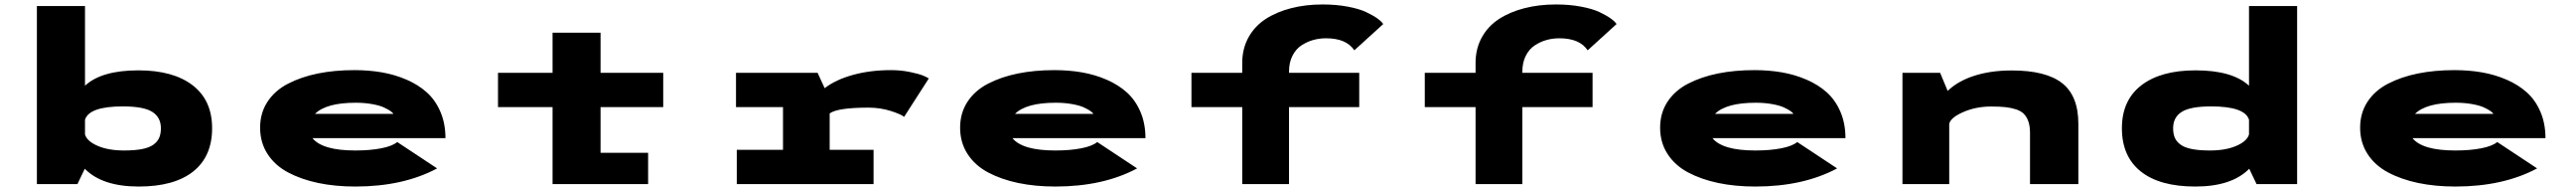

<svg xmlns="http://www.w3.org/2000/svg" viewBox="-20 -827 11590 858"><path d="M146 0V-800H362.5V-442Q437 -511 603 -511Q759.5 -511 847 -443.8Q934.5 -376.5 934.5 -251Q934.5 -124 849.2 -56.5Q764 11 604.5 11Q440 11 361.5 -69L328.5 0ZM533 -349Q381 -349 362.5 -289V-223Q371.5 -192.5 419.5 -171.8Q467.5 -151 538.5 -151Q587 -151 619.8 -157.5Q652.5 -164 670.8 -177.5Q689 -191 696.5 -208.5Q704 -226 704 -251Q704 -300 665.2 -324.5Q626.5 -349 533 -349Z M1947 -70.5Q1794.5 11 1579 11Q1488 11 1411.8 -5Q1335.5 -21 1276.2 -52.5Q1217 -84 1183.8 -135.5Q1150.5 -187 1150.5 -253.5Q1150.5 -319.5 1183.8 -370Q1217 -420.5 1276 -451Q1335 -481.5 1410.2 -496.8Q1485.5 -512 1574.5 -512Q1640 -512 1698.2 -502Q1756.5 -492 1809.8 -469Q1863 -446 1901.2 -411.5Q1939.5 -377 1962 -324.5Q1984.5 -272 1984.5 -206.5H1386Q1431 -151 1579 -151Q1645.5 -151 1695.5 -160.8Q1745.5 -170.5 1767.5 -189ZM1581 -365.5Q1448 -365.5 1397.5 -315.5H1750Q1748 -320.5 1737 -328.2Q1726 -336 1706.8 -344.8Q1687.5 -353.5 1654 -359.5Q1620.5 -365.5 1581 -365.5Z M2221 -346V-500H2466.5V-680H2682.5V-500H2964.5V-346H2682.5V-140.5H2896.5V0H2466.5V-346Z M3713.5 -154H3911V0H3295.5V-154H3503.5V-346H3292V-500H3659L3691 -431Q3740.5 -469 3818.2 -490.5Q3896 -512 3990 -512Q4034.5 -512 4075 -503.5Q4115.5 -495 4133.8 -487.5Q4152 -480 4159.5 -474.5L4048.5 -302Q4034.5 -314 3987.5 -328.8Q3940.5 -343.5 3888.5 -343.5Q3749 -343.5 3713.5 -317.5Z M5097 -70.5Q4944.5 11 4729 11Q4638 11 4561.8 -5Q4485.5 -21 4426.2 -52.5Q4367 -84 4333.8 -135.5Q4300.5 -187 4300.5 -253.5Q4300.5 -319.5 4333.8 -370Q4367 -420.5 4426 -451Q4485 -481.5 4560.2 -496.8Q4635.5 -512 4724.5 -512Q4790 -512 4848.2 -502Q4906.5 -492 4959.8 -469Q5013 -446 5051.2 -411.5Q5089.5 -377 5112 -324.5Q5134.5 -272 5134.5 -206.5H4536Q4581 -151 4729 -151Q4795.5 -151 4845.5 -160.8Q4895.5 -170.5 4917.5 -189ZM4731 -365.5Q4598 -365.5 4547.5 -315.5H4900Q4898 -320.5 4887 -328.2Q4876 -336 4856.8 -344.8Q4837.5 -353.5 4804 -359.5Q4770.5 -365.5 4731 -365.5Z M5341.5 -500H5570V-544Q5570 -608 5598 -658.8Q5626 -709.5 5675.2 -741.5Q5724.5 -773.5 5789.8 -790.2Q5855 -807 5931.5 -807Q5993 -807 6044.8 -797.2Q6096.5 -787.5 6128 -772.5Q6159.5 -757.5 6178 -744.2Q6196.5 -731 6204.5 -719L6074.5 -601Q6038.5 -655 5947 -655Q5917.5 -655 5890 -647.5Q5862.5 -640 5837 -623.5Q5811.5 -607 5796 -576.5Q5780.5 -546 5780.5 -505V-500H6096.5V-346H5780.5V0H5570V-346H5341.5Z M6391.5 -500H6620V-544Q6620 -608 6648 -658.8Q6676 -709.5 6725.2 -741.5Q6774.5 -773.5 6839.8 -790.2Q6905 -807 6981.5 -807Q7043 -807 7094.8 -797.2Q7146.5 -787.5 7178 -772.5Q7209.5 -757.5 7228 -744.2Q7246.5 -731 7254.5 -719L7124.5 -601Q7088.5 -655 6997 -655Q6967.5 -655 6940 -647.5Q6912.5 -640 6887 -623.5Q6861.5 -607 6846 -576.5Q6830.5 -546 6830.5 -505V-500H7146.5V-346H6830.5V0H6620V-346H6391.5Z M8247 -70.5Q8094.5 11 7879 11Q7788 11 7711.8 -5Q7635.5 -21 7576.2 -52.5Q7517 -84 7483.8 -135.5Q7450.5 -187 7450.5 -253.5Q7450.5 -319.5 7483.8 -370Q7517 -420.5 7576 -451Q7635 -481.5 7710.2 -496.8Q7785.5 -512 7874.5 -512Q7940 -512 7998.2 -502Q8056.5 -492 8109.8 -469Q8163 -446 8201.2 -411.5Q8239.5 -377 8262 -324.5Q8284.5 -272 8284.5 -206.5H7686Q7731 -151 7879 -151Q7945.5 -151 7995.5 -160.8Q8045.5 -170.5 8067.5 -189ZM7881 -365.5Q7748 -365.5 7697.5 -315.5H8050Q8048 -320.5 8037 -328.2Q8026 -336 8006.8 -344.8Q7987.5 -353.5 7954 -359.5Q7920.5 -365.5 7881 -365.5Z M8541 0V-500H8710.5L8744.5 -418.5Q8789.5 -462.5 8863.8 -486.5Q8938 -510.5 9033.5 -510.5Q9186.5 -510.5 9259.5 -453.5Q9332.5 -396.5 9332.5 -271V0H9115V-230Q9115 -260 9107.8 -281Q9100.5 -302 9087.5 -315.2Q9074.5 -328.5 9052 -335.8Q9029.5 -343 9003.5 -345.8Q8977.5 -348.5 8940 -348.5Q8872 -348.5 8815 -323.8Q8758 -299 8751.5 -271V0Z M9860 -511Q10026 -511 10100.5 -442V-800H10317V0H10134.5L10101.5 -69Q10023 11 9858.5 11Q9699 11 9613.8 -56.5Q9528.5 -124 9528.5 -251Q9528.5 -376.5 9616 -443.8Q9703.5 -511 9860 -511ZM9759 -251Q9759 -226 9766.5 -208.5Q9774 -191 9792.2 -177.5Q9810.5 -164 9843.2 -157.5Q9876 -151 9924.5 -151Q9995.5 -151 10043.5 -171.8Q10091.5 -192.5 10100.5 -223V-289Q10082 -349 9930 -349Q9836.5 -349 9797.8 -324.5Q9759 -300 9759 -251Z M11397 -70.5Q11244.5 11 11029 11Q10938 11 10861.8 -5Q10785.5 -21 10726.2 -52.5Q10667 -84 10633.8 -135.5Q10600.5 -187 10600.5 -253.5Q10600.5 -319.5 10633.8 -370Q10667 -420.5 10726 -451Q10785 -481.5 10860.2 -496.8Q10935.5 -512 11024.5 -512Q11090 -512 11148.2 -502Q11206.5 -492 11259.8 -469Q11313 -446 11351.2 -411.5Q11389.5 -377 11412 -324.5Q11434.5 -272 11434.5 -206.5H10836Q10881 -151 11029 -151Q11095.5 -151 11145.5 -160.8Q11195.5 -170.5 11217.5 -189ZM11031 -365.5Q10898 -365.5 10847.5 -315.5H11200Q11198 -320.5 11187 -328.2Q11176 -336 11156.8 -344.8Q11137.5 -353.5 11104 -359.5Q11070.5 -365.5 11031 -365.5Z"/></svg>

Font: League Mono Extended ExtraBold
Style: Regular
Weight: 800
Width: 9
Designer: Tyler Finck
Foundry: The League of Moveable Type / Tyler Finck
Version: Version 2.210